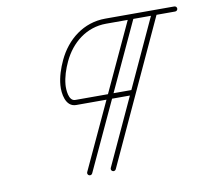

<svg xmlns="http://www.w3.org/2000/svg" viewBox="-67 -624 773 709"><g transform="rotate(-10 319.5 -270.0)"><path d="M558 -549.6C553.2 -551.8 547.6 -549.7 545.4 -544.9C462.1 -364.6 378.8 -184.3 295.5 -4C293.3 0.8 295.3 6.4 300.1 8.6C304.9 10.8 310.5 8.7 312.7 4C396 -176.3 479.3 -356.7 562.6 -537C564.8 -541.7 562.7 -547.4 558 -549.6ZM471 -549.6C466.2 -551.8 460.6 -549.7 458.4 -545C374.6 -364.6 290.8 -184.3 207.1 -4C204.9 0.8 206.9 6.4 211.7 8.6C216.4 10.8 222.1 8.8 224.3 4C308.1 -176.3 391.8 -356.6 475.6 -537C477.8 -541.7 475.8 -547.4 471 -549.6ZM630 -550.5C630 -550.5 630 -550.5 630 -550.5C543.7 -550.5 457.3 -550.5 371 -550.5C289.5 -550.5 225 -499.1 191.4 -427C178.2 -398.7 167.8 -368 165.3 -336.8C162.9 -306.8 170 -255 210 -255C282 -255 354 -255 426 -255C431.2 -255 435.5 -259.2 435.5 -264.5C435.5 -269.7 431.2 -274 426 -274C426 -274 426 -274 426 -274C354 -274 282 -274 210 -274C184.4 -274 182.9 -318.4 184.2 -335.2C186.6 -364.2 196.4 -392.8 208.6 -419C239.1 -484.3 296.9 -531.5 371 -531.5C457.3 -531.5 543.7 -531.5 630 -531.5C635.2 -531.5 639.5 -535.7 639.5 -541C639.5 -546.2 635.2 -550.5 630 -550.5Z"/></g></svg>

Font: FRB American Cursive Extralight
Style: Italic
Weight: 200
Italic angle: -25°
Version: Version 2.0;Modular Font Editor K font №1